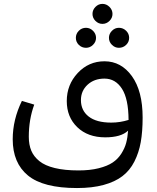

<svg xmlns="http://www.w3.org/2000/svg" viewBox="-20 -701 803 980"><path d="M538.8 -594.2Q523.4 -579.1 502.9 -579.1Q482.4 -579.1 467.3 -594.2Q452.1 -609.4 452.1 -629.9Q452.1 -650.4 467.3 -665.8Q482.4 -681.2 502.9 -681.2Q523.4 -681.2 538.8 -665.8Q554.2 -650.4 554.2 -629.9Q554.2 -609.4 538.8 -594.2ZM418.9 -457Q397.5 -457 382.3 -471.9Q367.2 -486.8 367.2 -507.8Q367.2 -528.8 382.3 -543.9Q397.5 -559.1 418.9 -559.1Q439.5 -559.1 454.8 -543.7Q470.2 -528.3 470.2 -507.8Q470.2 -487.3 454.8 -472.2Q439.5 -457 418.9 -457ZM586.9 -559.1Q608.4 -559.1 623.8 -543.9Q639.2 -528.8 639.2 -507.8Q639.2 -486.8 623.8 -471.9Q608.4 -457 586.9 -457Q566.4 -457 551.3 -472.2Q536.1 -487.3 536.1 -507.8Q536.1 -528.3 551.3 -543.7Q566.4 -559.1 586.9 -559.1ZM513.2 -388.2Q598.6 -388.2 653.3 -312.3Q708 -236.3 708 -101.1Q708 -29.8 698.5 24.2Q689 78.1 665.8 123.8Q642.6 169.4 604.7 198.2Q566.9 227.1 509 242.9Q451.2 258.8 373 258.8Q200.7 258.8 122.8 194.8Q44.9 130.9 44.9 9.8Q44.9 -90.3 91.8 -186L154.8 -167Q127 -91.8 127 -2.9Q127 37.6 139.6 67.9Q152.3 98.1 180.9 121.3Q209.5 144.5 259.8 156.7Q310.1 168.9 380.9 168.9Q439.5 168.9 483.9 157.7Q528.3 146.5 555.2 128.4Q582 110.4 599.4 83Q616.7 55.7 624 28.3Q631.3 1 633.8 -34.2Q598.1 0 517.1 0Q428.2 0 374.5 -51.8Q320.8 -103.5 320.8 -185.1Q320.8 -268.6 376.7 -328.4Q432.6 -388.2 513.2 -388.2ZM393.1 -189.9Q393.1 -137.2 432.6 -106.2Q472.2 -75.2 547.9 -75.2Q592.8 -75.2 636.2 -88.9Q635.7 -196.3 602.5 -248Q569.3 -299.8 513.2 -299.8Q460.9 -299.8 427 -268.6Q393.1 -237.3 393.1 -189.9Z"/></svg>

Font: FiraGO
Style: Regular
Weight: 400
Designer: bBox Type
Foundry: bBox Type GmbH
Version: Version 1.001;PS 001.001;hotconv 1.0.88;makeotf.lib2.5.64775